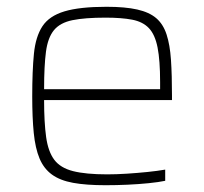

<svg xmlns="http://www.w3.org/2000/svg" viewBox="-20 -538 602 566"><path d="M291 8Q234 8 195.5 1Q157 -6 133 -23.5Q109 -41 96.5 -71Q84 -101 79.5 -146Q75 -191 75 -254Q75 -329 80 -379.5Q85 -430 105 -460.5Q125 -491 170 -504.5Q215 -518 294 -518Q349 -518 384.5 -510Q420 -502 440.5 -484.5Q461 -467 471 -436.5Q481 -406 484 -361.5Q487 -317 487 -256V-243H110Q110 -177 116 -134Q122 -91 140 -67Q158 -43 195.5 -33.5Q233 -24 296 -24Q323 -24 354 -26Q385 -28 414.5 -31Q444 -34 467 -38V-5Q448 -1 418.5 2Q389 5 356 6.5Q323 8 291 8ZM452 -255V-296Q452 -360 444.5 -398Q437 -436 419 -455Q401 -474 369.5 -480Q338 -486 291 -486Q230 -486 193.5 -478.5Q157 -471 139 -449Q121 -427 115.5 -385.5Q110 -344 110 -275H472Z"/></svg>

Font: Saira Thin
Style: Regular
Weight: 100
Designer: Hector Gatti with collaboration of the Omnibus-Type team
Foundry: Omnibus-Type
Version: Version 1.101